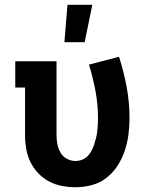

<svg xmlns="http://www.w3.org/2000/svg" viewBox="-20 -777 640 805"><path d="M296 8Q268 8 239.5 2.5Q211 -3 185.5 -16.5Q160 -30 140 -51Q120 -72 107.5 -98Q95 -124 90 -152.5Q85 -181 85 -210V-410H44V-520H217V-210Q217 -191 220.5 -172.5Q224 -154 233.5 -137.5Q243 -121 260 -111.5Q277 -102 296 -102Q310 -102 323.5 -107Q337 -112 347 -122Q357 -132 363.5 -144.5Q370 -157 374.5 -170.5Q379 -184 382.5 -197.5Q386 -211 387.5 -225Q389 -239 390 -253Q391 -267 391 -281Q391 -338 380.5 -394.5Q370 -451 353 -506L479 -539Q499 -477 511 -412.5Q523 -348 523 -282Q523 -247 518.5 -212.5Q514 -178 503 -145Q492 -112 473 -82.5Q454 -53 426.5 -31.5Q399 -10 365 -1Q331 8 296 8ZM250 -600 263 -757H367L335 -600Z"/></svg>

Font: Iosevka Etoile Extrabold
Style: Regular
Weight: 800
Designer: Belleve Invis
Foundry: Belleve Invis
Version: Version 22.1.2; ttfautohint (v1.8.4)